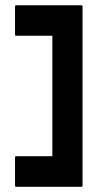

<svg xmlns="http://www.w3.org/2000/svg" viewBox="-20 -716 374 736"><path d="M292.5 0H42.5Q37.6 0 37.6 -3.9V-112.8Q37.6 -117.2 42.5 -117.2H180.7V-579.1H42.5Q37.6 -579.1 37.6 -583V-691.9Q37.6 -695.8 42.5 -695.8H292.5Q296.4 -695.8 296.4 -691.9V-3.9Q296.4 0 292.5 0Z"/></svg>

Font: WRV
Style: Display
Weight: 400
Designer: Will Viles x Danh Hong
Version: Version 8.001; ttfautohint (v1.8.3)